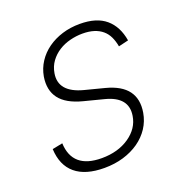

<svg xmlns="http://www.w3.org/2000/svg" viewBox="-107 -649 717 754"><g transform="rotate(-20 251.5 -271.5)"><path d="M81 -136.4Q85.6 -28.4 207.7 -28.4Q275.6 -28.4 322.8 -60.7Q369.7 -93 377.5 -143.1Q389.9 -218.8 296.9 -242.5L214.1 -263.8Q148.1 -280.9 120.9 -316.8Q93.8 -352.6 102.6 -407.3Q108.3 -440 126.1 -467Q143.8 -494 170.6 -513.1Q197.4 -532.3 231.9 -543Q266.3 -553.6 305.4 -553.6Q375.4 -553.6 413.7 -521Q452.1 -488.3 462 -427.9L420.5 -418Q416.5 -440.7 408 -458.6Q399.5 -476.6 385.1 -488.8Q370.7 -501.1 350.3 -507.6Q329.9 -514.2 302.2 -514.2Q276.3 -514.2 250.4 -507.6Q224.4 -501.1 202.8 -487.4Q181.1 -473.7 166 -453.1Q150.9 -432.5 146.3 -404.8Q133.9 -329.2 233.3 -303.6L314.3 -282.7Q377.5 -266.3 403.8 -230.6Q430 -195 420.8 -140.6Q415.1 -106.9 396.7 -78.8Q378.2 -50.8 349.6 -30.7Q321 -10.7 284.1 0.4Q247.2 11.4 204.5 11.4Q125.4 11.4 83.3 -24Q41.2 -59.3 38 -127.8Z"/></g></svg>

Font: Inter P Extra Light
Style: Italic
Weight: 200
Italic angle: 9.39999°
Designer: Rasmus Andersson
Foundry: rsms
Version: Version 3.018;git-588b23468